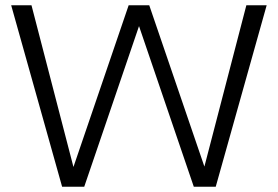

<svg xmlns="http://www.w3.org/2000/svg" viewBox="-20 -708 1053 728"><path d="M215.5 0 22.4 -688H99.4L258.5 -74.9L467.8 -688H545.9L755 -76.4L914.1 -688H991.1L798 0H714.8L507.1 -609L299.4 0Z"/></svg>

Font: Roundo Variable
Style: Regular
Weight: 200
Designer: Shiva Nallaperumal
Foundry: Indian Type Foundry
Version: Version 2.000